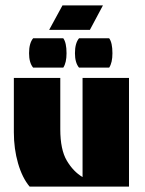

<svg xmlns="http://www.w3.org/2000/svg" viewBox="-20 -687 534 707"><path d="M89 0Q62 -32 46.5 -85.5Q31 -139 31 -200V-400H202V-211Q202 -136 226 -95.5Q250 -55 284 -35V-400H455V0ZM102 -438Q87 -456 87 -491Q87 -528 102 -546H213Q225 -530 225 -491Q225 -456 213 -438ZM271 -438Q256 -456 256 -491Q256 -528 271 -546H382Q394 -530 394 -491Q394 -456 382 -438ZM161 -577 210 -667H359L311 -577Z"/></svg>

Font: Tac One
Style: Regular
Weight: 400
Designer: Oluseyi Olusanya, David Udoh, Eyiyemi Adegbite, Mirko Velimirović
Version: Version 1.003; ttfautohint (v1.8.4.7-5d5b)